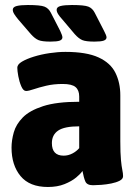

<svg xmlns="http://www.w3.org/2000/svg" viewBox="-20 -738 545 766"><path d="M171 8Q98 8 62 -35.5Q26 -79 26 -149Q26 -178 35 -210Q44 -242 71 -269.5Q98 -297 152 -314.5Q206 -332 296 -332V-353Q296 -378 281.5 -390.5Q267 -403 230 -403Q194 -403 164.5 -396Q135 -389 114.5 -382Q94 -375 84 -375Q73 -375 65 -393.5Q57 -412 53 -434Q49 -456 49 -468Q49 -481 67.5 -492Q86 -503 115 -512Q144 -521 177.5 -526Q211 -531 241 -531Q325 -531 373 -509Q421 -487 440.5 -447.5Q460 -408 460 -358V-174Q460 -127 462.5 -100.5Q465 -74 468 -60Q471 -46 471 -35Q471 -24 457.5 -17Q444 -10 424 -6Q404 -2 384 -0.5Q364 1 351 1Q327 1 320.5 -14Q314 -29 309 -56Q302 -45 284 -30Q266 -15 237.5 -3.5Q209 8 171 8ZM234 -117Q252 -117 268.5 -125.5Q285 -134 296 -147V-234Q237 -234 212 -217Q187 -200 187 -167Q187 -117 234 -117ZM357 -572Q323 -572 308.5 -578Q294 -584 278 -602L229 -660Q218 -672 212 -681.5Q206 -691 206 -699Q206 -710 221.5 -714Q237 -718 267 -718Q316 -718 332.5 -711.5Q349 -705 358 -687L395 -615Q405 -596 405 -589Q405 -580 394 -576Q383 -572 357 -572ZM181 -572Q148 -572 133.5 -578Q119 -584 103 -602L53 -660Q43 -672 37 -681.5Q31 -691 31 -699Q31 -710 46.5 -714Q62 -718 91 -718Q141 -718 157.5 -711.5Q174 -705 183 -687L220 -615Q229 -596 229 -589Q229 -580 218.5 -576Q208 -572 181 -572Z"/></svg>

Font: Asap Semi Condensed ExtraBold
Style: Regular
Weight: 800
Width: 4
Designer: Pablo Cosgaya
Foundry: Omnibus-Type
Version: Version 3.001; ttfautohint (v1.8.4.7-5d5b)